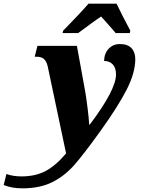

<svg xmlns="http://www.w3.org/2000/svg" viewBox="-182 -786 778 1046"><path d="M-162 222 -147 162Q-111 175 -65 175Q11 175 66 146Q121 117 178 50L78 -424Q71 -453 57 -465Q43 -477 16 -477H7L22 -536H237L283 -283Q289 -247 295.5 -194Q302 -141 304 -107H307Q450 -297 450 -380Q450 -417 432 -435.5Q414 -454 385 -454Q386 -495 410 -520.5Q434 -546 471 -546Q513 -546 534 -524Q555 -502 555 -464Q555 -390 508.5 -298.5Q462 -207 365 -72Q276 52 223.5 112Q171 172 103.5 206Q36 240 -60 240Q-118 240 -162 222ZM162 -619 196 -654Q208 -666 243 -703Q278 -740 300 -766H453Q482 -705 528 -619L525 -606H448Q438 -619 394 -668L369 -696Q346 -681 316 -659Q286 -637 274 -628L244 -606H159Z"/></svg>

Font: Noto Serif NarrowBlack
Style: Italic
Weight: 900
Width: 4
Italic angle: -12°
Designer: Monotype Design Team
Foundry: Monotype Imaging Inc.
Version: Version 1.001